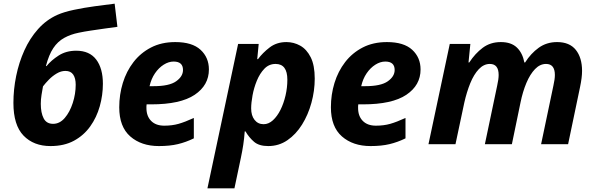

<svg xmlns="http://www.w3.org/2000/svg" viewBox="-20 -785 3239 1045"><path d="M255 10Q163 10 108 -47Q53 -104 53 -225Q53 -298 68 -371.5Q83 -445 112.5 -510.5Q142 -576 187 -626.5Q232 -677 292 -704Q328 -720 382.5 -731.5Q437 -743 496 -751Q555 -759 604 -765L619 -639Q588 -635 549.5 -629.5Q511 -624 474 -618.5Q437 -613 409 -607Q364 -598 329 -578.5Q294 -559 270 -523Q246 -487 230 -426L233 -425Q259 -457 299.5 -483Q340 -509 395 -509Q467 -509 503.5 -461Q540 -413 540 -329Q540 -267 523 -206.5Q506 -146 471 -97Q436 -48 382.5 -19Q329 10 255 10ZM269 -111Q305 -111 332.5 -143Q360 -175 376 -224.5Q392 -274 392 -324Q392 -359 378.5 -379Q365 -399 336 -399Q312 -399 288.5 -385Q265 -371 246 -351.5Q227 -332 214 -315Q210 -294 206 -268.5Q202 -243 202 -220Q202 -171 217.5 -141Q233 -111 269 -111Z M845 10Q749 10 689 -42.5Q629 -95 629 -201Q629 -270 648.5 -333.5Q668 -397 706.5 -447Q745 -497 802 -526.5Q859 -556 934 -556Q1026 -556 1071.5 -514Q1117 -472 1117 -407Q1117 -321 1039.5 -269Q962 -217 803 -217H778Q777 -211 777 -206.5Q777 -202 777 -197Q777 -153 802.5 -127Q828 -101 874 -101Q917 -101 952 -111Q987 -121 1035 -143V-32Q992 -11 948 -0.5Q904 10 845 10ZM794 -316H816Q901 -316 938.5 -342.5Q976 -369 976 -404Q976 -450 925 -450Q898 -450 871 -433Q844 -416 823.5 -386Q803 -356 794 -316Z M1109 240 1276 -546H1388L1380 -463H1384Q1410 -498 1448 -527Q1486 -556 1539 -556Q1579 -556 1614 -536.5Q1649 -517 1671 -473.5Q1693 -430 1693 -357Q1693 -291 1675 -225.5Q1657 -160 1624 -107Q1591 -54 1544.5 -22Q1498 10 1440 10Q1390 10 1363 -13Q1336 -36 1316 -70H1312Q1309 -30 1304 3Q1299 36 1291 74L1256 240ZM1415 -109Q1442 -109 1465.5 -130.5Q1489 -152 1506.5 -187Q1524 -222 1534 -265Q1544 -308 1544 -351Q1544 -437 1480 -437Q1444 -437 1419 -411Q1394 -385 1378 -346Q1362 -307 1354.5 -266Q1347 -225 1347 -195Q1347 -156 1365.5 -132.5Q1384 -109 1415 -109Z M1997 10Q1901 10 1841 -42.5Q1781 -95 1781 -201Q1781 -270 1800.5 -333.5Q1820 -397 1858.5 -447Q1897 -497 1954 -526.5Q2011 -556 2086 -556Q2178 -556 2223.5 -514Q2269 -472 2269 -407Q2269 -321 2191.5 -269Q2114 -217 1955 -217H1930Q1929 -211 1929 -206.5Q1929 -202 1929 -197Q1929 -153 1954.5 -127Q1980 -101 2026 -101Q2069 -101 2104 -111Q2139 -121 2187 -143V-32Q2144 -11 2100 -0.5Q2056 10 1997 10ZM1946 -316H1968Q2053 -316 2090.5 -342.5Q2128 -369 2128 -404Q2128 -450 2077 -450Q2050 -450 2023 -433Q1996 -416 1975.5 -386Q1955 -356 1946 -316Z M2312 0 2428 -546H2540L2530 -445H2534Q2566 -494 2607.5 -525Q2649 -556 2706 -556Q2762 -556 2793 -526.5Q2824 -497 2834 -445H2838Q2869 -494 2912 -525Q2955 -556 3012 -556Q3080 -556 3114 -513.5Q3148 -471 3148 -399Q3148 -363 3137 -311L3072 0H2925L2992 -319Q3000 -354 3000 -377Q3000 -437 2952 -437Q2919 -437 2892 -409Q2865 -381 2845 -333.5Q2825 -286 2813 -227L2766 0H2619L2686 -319Q2694 -354 2694 -377Q2694 -437 2646 -437Q2613 -437 2586 -408.5Q2559 -380 2539.5 -332Q2520 -284 2507 -226L2459 0Z"/></svg>

Font: Noto IKEA Latin
Style: Bold Italic
Weight: 700
Italic angle: -12°
Designer: Monotype Design Team
Foundry: Monotype Imaging Inc.
Version: Version 1.0